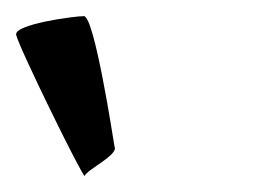

<svg xmlns="http://www.w3.org/2000/svg" viewBox="-96 -800 314 238"><path d="M-76 -757C-74 -744 8 -577 9 -582C12 -590 51 -608 46 -618C44 -630 21 -780 8 -780C-4 -780 -78 -770 -76 -757Z"/></svg>

Font: Ampere
Style: SCRevIta
Weight: 400
Version: Version 1